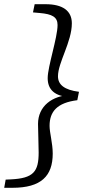

<svg xmlns="http://www.w3.org/2000/svg" viewBox="-20 -735 420 914"><path d="M356 -298C286 -307 256 -332 256 -372C256 -437 322 -536 322 -624C322 -684 278 -715 197 -715H145L137 -676L170 -673C228 -668 254 -654 254 -616C254 -556 207 -418 207 -363C207 -309 240 -275 317 -273L319 -283C228 -281 161 -229 161 -145C161 -114 164 -49 164 -9C164 82 140 114 30 119L7 120L0 159H39C176 159 231 103 231 -4C231 -53 216 -103 216 -136C216 -204 252 -246 348 -258L356 -298Z"/></svg>

Font: Source Serif Variable
Style: Italic
Weight: 389
Italic angle: -12°
Designer: Frank Grießhammer
Foundry: Adobe Systems Incorporated
Version: Version 3.001;hotconv 1.0.111;makeotfexe 2.5.65597